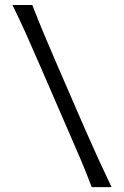

<svg xmlns="http://www.w3.org/2000/svg" viewBox="-20 -764 506 784"><path d="M354.5 0Q332.5 -58.1 309.6 -112.5Q286.6 -167 255.4 -237.8L144 -494.6Q111.3 -570.3 85.9 -626.7Q60.5 -683.1 30.8 -743.7H111.8Q135.3 -683.1 158.9 -626.7Q182.6 -570.3 214.4 -496.6L326.7 -237.8Q357.9 -167 382.8 -112.5Q407.7 -58.1 435.5 0Z"/></svg>

Font: Pinar DS1 Regular
Style: Regular
Weight: 400
Designer: Amin Abedi
Version: Version 3.000